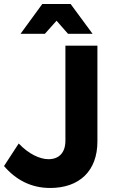

<svg xmlns="http://www.w3.org/2000/svg" viewBox="-24 -927 568 954"><path d="M257 -824 314 -759H436L327 -907H186L78 -759H199ZM301 -700V-228C301 -168 269 -136 217 -136C174 -136 118 -162 69 -214L-4 -102C55 -33 131 7 225 7C370 7 460 -77 460 -224V-700Z"/></svg>

Font: Juman SemiBold
Style: Regular
Weight: 600
Designer: Bandar Raffah (Arabic) Julieta Ulanovsky (Latin)
Foundry: Caramella
Version: Version 5.022;PS 005.022;hotconv 1.0.88;makeotf.lib2.5.64775